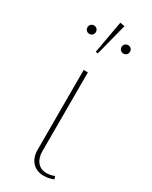

<svg xmlns="http://www.w3.org/2000/svg" viewBox="-194 -781 657 829"><g transform="rotate(30 135.0 -367.0)"><path d="M124 -572 113 -574 142 -736 165 -732ZM65 -633Q59 -627 50 -627Q41 -627 35 -633Q29 -639 29 -648Q29 -657 35 -663Q41 -669 50 -669Q59 -669 65 -663Q71 -657 71 -648Q71 -639 65 -633ZM235 -633Q229 -627 220 -627Q211 -627 205 -633Q199 -639 199 -648Q199 -657 205 -663Q211 -669 220 -669Q229 -669 235 -663Q241 -657 241 -648Q241 -639 235 -633ZM185 2Q149 2 128 -21Q107 -44 107 -83V-480H128V-87Q128 -54 144.5 -34Q161 -14 190 -14Q211 -14 229 -22L234 -8Q211 2 185 2Z"/></g></svg>

Font: Cantarell Thin
Style: Regular
Weight: 100
Designer: Dave Crossland, Nikolaus Waxweiler, Florian Fecher, Jacques Le Bailly, Eben Sorkin, Alexei Vanyashin, Alexios Zavras, Em
Version: Version 0.303